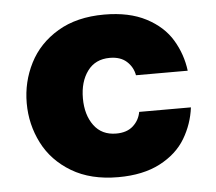

<svg xmlns="http://www.w3.org/2000/svg" viewBox="-44 -589 729 647"><g transform="rotate(-5 320.0 -265.0)"><path d="M45 -265Q45 -337 77 -400Q109 -463 173.5 -501.5Q238 -540 331 -540Q415 -540 472.5 -510Q530 -480 559 -431.5Q588 -383 595 -327H420Q415 -355 394 -374Q373 -393 337 -393Q288 -393 261.5 -357Q235 -321 235 -265Q235 -209 261.5 -173Q288 -137 337 -137Q373 -137 394 -156Q415 -175 420 -203H595Q588 -147 559 -98.5Q530 -50 472.5 -20Q415 10 331 10Q238 10 173.5 -28.5Q109 -67 77 -130Q45 -193 45 -265Z"/></g></svg>

Font: Be Vietnam Black
Style: Regular
Weight: 900
Designer: Lam Bao; Tony Le; Vietanh Nguyen
Foundry: Yellow Type Foundry
Version: Version 5.000